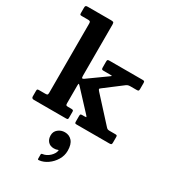

<svg xmlns="http://www.w3.org/2000/svg" viewBox="-266 -905 1230 1392"><g transform="rotate(30 349.0 -209.5)"><path d="M92.5 -700H40.5Q29 -700 26.5 -703.2Q24 -706.5 24 -717V-760Q24 -772 27.8 -776Q31.5 -780 43.5 -780H238.5Q252.5 -780 258.2 -776.8Q264 -773.5 264 -759V-330Q264 -312 269 -310.2Q274 -308.5 284 -315.5L431.5 -421Q445.5 -431 446.2 -433Q447 -435 422 -435H377.5Q364.5 -435 361.2 -438.8Q358 -442.5 358 -455.5V-502.5Q358 -514 361.5 -517Q365 -520 376 -520H654.5Q665 -520 668 -516.5Q671 -513 671 -502V-453.5Q671 -442.5 667.8 -438.8Q664.5 -435 654 -435H602.5Q588 -435 580.8 -432.5Q573.5 -430 566 -424.5L425 -317.5Q412 -308.5 412.8 -303.8Q413.5 -299 424 -287.5L602.5 -92Q608.5 -85.5 613.8 -82.8Q619 -80 632.5 -80H679Q688 -80 691.5 -77.5Q695 -75 695 -65.5V-18.5Q695 -6.5 691 -3.2Q687 0 675 0H402Q391 0 388.2 -3.2Q385.5 -6.5 385.5 -17V-62Q385.5 -73.5 388.5 -76.8Q391.5 -80 403.5 -80H420Q436.5 -80 435.8 -82.8Q435 -85.5 428.5 -93L278.5 -254.5Q271 -262.5 267.5 -263.5Q264 -264.5 264 -246.5V-99.5Q264 -88 267 -84Q270 -80 282.5 -80H311.5Q320.5 -80 324.8 -77.2Q329 -74.5 329 -65.5V-14.5Q329 -4.5 325.2 -2.2Q321.5 0 311 0H43.5Q24 0 24 -17.5V-65Q24 -74.5 27.2 -77.2Q30.5 -80 40.5 -80H93Q107 -80 110.5 -83.8Q114 -87.5 114 -101.5V-680Q114 -692.5 109.2 -696.2Q104.5 -700 92.5 -700ZM277 161.5Q277 129.5 300.8 110Q324.5 90.5 356.5 90.5Q393.5 90.5 417 116.8Q440.5 143 440.5 197.5Q440.5 238.5 418.8 274.5Q397 310.5 363.5 333.8Q330 357 295.5 360.5Q288.5 361.5 286 360Q283.5 358.5 283.5 351V318.5Q283.5 310 293.5 309Q325 305 351 280.8Q377 256.5 381.5 229Q382 223 374 227Q363.5 232.5 343.5 232.5Q313 232.5 295 213Q277 193.5 277 161.5Z"/></g></svg>

Font: Besley
Style: Bold
Weight: 700
Designer: Owen Earl
Foundry: indestructible type*
Version: Version 2.001; ttfautohint (v1.8.3)